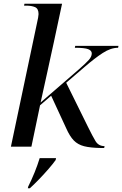

<svg xmlns="http://www.w3.org/2000/svg" viewBox="-20 -780 650 1021"><path d="M516 7Q460 6 427 -2.5Q394 -11 372.5 -33Q351 -55 332 -98L252 -271L193 -220L147 0H38L176 -654Q185 -693 185 -705Q185 -734 166.5 -742Q148 -750 120 -750H108L110 -760H310L266 -554Q260 -527 250.5 -483.5Q241 -440 230.5 -391.5Q220 -343 210.5 -301Q201 -259 196 -235L397 -409Q437 -444 452.5 -461.5Q468 -479 468 -496Q468 -511 449 -518.5Q430 -526 378 -526L380 -536H610L608 -526Q569 -526 526 -498Q483 -470 431 -425L332 -340L447 -107Q472 -56 488 -29.5Q504 -3 536 -3L534 7ZM130 212Q168 136 191 61H278L276 71Q261 92 238 118.5Q215 145 189 172Q163 199 139 221H128Z"/></svg>

Font: Noto Serif Display Medium
Style: Italic
Weight: 500
Italic angle: -12°
Designer: Monotype Design Team
Foundry: Monotype Imaging Inc.
Version: Version 2.009